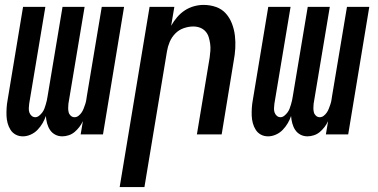

<svg xmlns="http://www.w3.org/2000/svg" viewBox="-20 -548 1540 783"><path d="M234 8Q218 8 205 1Q192 -6 184 -18Q176 -30 172 -45Q168 -60 167 -75Q162 -60 153.5 -45.5Q145 -31 133 -18.5Q121 -6 105 1Q89 8 74 8H73Q57 8 44 1Q31 -6 23 -18.5Q15 -31 11 -46Q7 -61 6.5 -76.5Q6 -92 7 -108Q8 -124 11 -140L74 -520H165L99 -125Q98 -116 97.5 -107Q97 -98 99.5 -90Q102 -82 108.5 -76Q115 -70 124 -70Q132 -70 139.5 -76Q147 -82 152.5 -89.5Q158 -97 161 -105Q164 -113 166.5 -121.5Q169 -130 171 -138.5Q173 -147 174 -155L235 -520H325L259 -125Q258 -116 258 -107Q258 -98 260 -90Q262 -82 268.5 -76Q275 -70 284 -70Q293 -70 300.5 -76Q308 -82 313 -89.5Q318 -97 321 -105Q324 -113 327 -121.5Q330 -130 331.5 -138.5Q333 -147 334 -155L395 -520H486L400 0H309L318 -54Q312 -41 303.5 -30Q295 -19 284.5 -10Q274 -1 260.5 3.5Q247 8 234 8Z M468 215 590 -520H691L678 -443Q688 -461 702 -477.5Q716 -494 733.5 -505.5Q751 -517 771 -522.5Q791 -528 810 -528Q837 -528 861 -519.5Q885 -511 901 -493Q917 -475 926 -451.5Q935 -428 938 -402.5Q941 -377 939.5 -351Q938 -325 933 -299L884 0H783L835 -313Q837 -327 838 -341.5Q839 -356 837 -370Q835 -384 831 -397Q827 -410 818 -420Q809 -430 796 -435Q783 -440 768 -440Q749 -440 729 -433Q709 -426 694.5 -411Q680 -396 672 -377Q664 -358 661 -339L569 215Z M1234 8Q1218 8 1205 1Q1192 -6 1184 -18Q1176 -30 1172 -45Q1168 -60 1167 -75Q1162 -60 1153.5 -45.5Q1145 -31 1133 -18.5Q1121 -6 1105 1Q1089 8 1074 8H1073Q1057 8 1044 1Q1031 -6 1023 -18.5Q1015 -31 1011 -46Q1007 -61 1006.5 -76.5Q1006 -92 1007 -108Q1008 -124 1011 -140L1074 -520H1165L1099 -125Q1098 -116 1097.5 -107Q1097 -98 1099.5 -90Q1102 -82 1108.5 -76Q1115 -70 1124 -70Q1132 -70 1139.5 -76Q1147 -82 1152.5 -89.5Q1158 -97 1161 -105Q1164 -113 1166.5 -121.5Q1169 -130 1171 -138.5Q1173 -147 1174 -155L1235 -520H1325L1259 -125Q1258 -116 1258 -107Q1258 -98 1260 -90Q1262 -82 1268.5 -76Q1275 -70 1284 -70Q1293 -70 1300.5 -76Q1308 -82 1313 -89.5Q1318 -97 1321 -105Q1324 -113 1327 -121.5Q1330 -130 1331.5 -138.5Q1333 -147 1334 -155L1395 -520H1486L1400 0H1309L1318 -54Q1312 -41 1303.5 -30Q1295 -19 1284.5 -10Q1274 -1 1260.5 3.5Q1247 8 1234 8Z"/></svg>

Font: Iosevka Term Curly SmBd Obl
Style: Regular
Weight: 600
Italic angle: -9°
Designer: Belleve Invis
Foundry: Belleve Invis
Version: Version 32.3.0